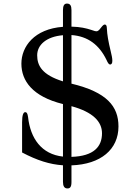

<svg xmlns="http://www.w3.org/2000/svg" viewBox="-20 -910 747 1069"><path d="M103 -61C186.5 -17.1 256.3 5.4 330.6 10.3V102.5C330.6 126.5 338.4 139.2 355.5 139.2C369.1 139.2 377.9 132.3 377.9 104V10.7C541.5 4.9 639.6 -78.1 639.6 -206.1C639.6 -317.4 575.7 -397 377.9 -444.3V-714.8C469.7 -708.5 532.7 -659.7 572.8 -576.7C581.1 -558.1 586.4 -550.8 593.3 -550.8C599.6 -550.8 605.5 -555.7 605.5 -571.3C605.5 -585.9 601.6 -603 597.2 -621.1C582.5 -681.6 576.7 -716.8 575.2 -749.5C574.7 -768.6 570.8 -773.4 563 -773.4C557.6 -773.4 550.8 -767.1 543 -756.8C529.3 -737.8 522.5 -735.8 516.6 -735.8C512.2 -735.8 508.8 -736.3 486.3 -744.1C460.9 -752.4 427.2 -760.7 377.9 -761.7V-854C377.9 -877.9 371.1 -890.1 353 -890.1C337.4 -890.1 330.6 -878.4 330.6 -853.5V-760.7C170.9 -749 99.1 -650.9 99.1 -555.7C99.1 -460.4 160.2 -372.6 330.6 -330.6V-38.1C210.9 -51.3 149.4 -139.2 136.2 -258.3C133.3 -279.3 128.4 -285.6 120.6 -285.6C110.4 -285.6 103 -270.5 103 -229.5ZM330.6 -457C213.9 -493.2 187 -544.9 187 -602.1C187 -660.6 239.3 -706.5 330.6 -713.9ZM377.9 -36.6V-318.8C498 -286.1 547.9 -232.4 547.9 -168C547.9 -94.7 503.9 -40.5 377.9 -36.6Z"/></svg>

Font: Stoke
Style: Light
Weight: 300
Designer: Nicole Fally
Foundry: Nicole Fally
Version: Version 1.001